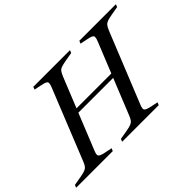

<svg xmlns="http://www.w3.org/2000/svg" viewBox="-163 -972 1271 1271"><g transform="rotate(-45 472.5 -336.5)"><path d="M381 0 388 -19 451 -30Q480 -35 495 -40.5Q510 -46 519 -57Q528 -68 536 -89L736 -584Q749 -616 742 -626Q735 -636 698 -643L645 -654L653 -673H995L988 -654L925 -643Q897 -638 881.5 -632.5Q866 -627 857.5 -616Q849 -605 840 -584L640 -89Q627 -58 634.5 -48Q642 -38 678 -30L731 -19L723 0ZM-50 0 -42 -19 21 -30Q49 -35 64.5 -40.5Q80 -46 89 -57Q98 -68 106 -89L305 -584Q318 -616 311 -626Q304 -636 268 -643L215 -654L222 -673H565L558 -654L495 -643Q467 -638 451 -632.5Q435 -627 427 -616Q419 -605 410 -584L210 -89Q197 -58 204 -48Q211 -38 247 -30L301 -19L293 0ZM289 -341 298 -370H682L673 -341Z"/></g></svg>

Font: Ibarra Real Nova Medium
Style: Italic
Weight: 500
Italic angle: -22°
Designer: Jose Maria Ribagorda & Octavio Pardo
Foundry: Octavio Pardo
Version: Version 2.000